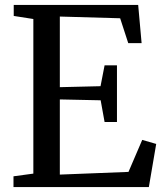

<svg xmlns="http://www.w3.org/2000/svg" viewBox="-20 -763 668 783"><path d="M35 -44 116 -55V-685.5L36 -698V-743H543.5L557.5 -587H503L470 -688.5L224 -695.5V-407.5L390 -411.5L406.5 -496.5H457V-265.5H406.5L390.5 -354L224 -357.5V-51L504 -62L560 -192.5L617 -176L587 0H35Z"/></svg>

Font: Merriweather 12pt
Style: Regular
Weight: 400
Designer: Eben Sorkin
Foundry: Eben Sorkin
Version: Version 2.100